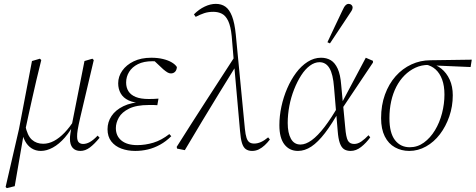

<svg xmlns="http://www.w3.org/2000/svg" viewBox="-20 -767 2455 991"><path d="M15 204 9 198 78 -101 145 -452 186 -464 193 -457Q179 -401 167.5 -352Q156 -303 146.5 -260Q137 -217 128 -177Q119 -137 111 -98L105 -90L56 194ZM191 12Q164 12 143 -1.5Q122 -15 109 -39.5Q96 -64 92 -96L110 -121Q121 -67 144.5 -46Q168 -25 203 -25Q231 -25 258.5 -39.5Q286 -54 313 -82Q340 -110 365 -150L373 -141H369Q345 -92 315 -57.5Q285 -23 253 -5.5Q221 12 191 12ZM395 12Q369 12 355 -4Q341 -20 341 -51Q341 -63 343.5 -79Q346 -95 350 -118L351 -124L416 -452L457 -464L464 -457L394 -160Q389 -139 386 -123.5Q383 -108 381 -97Q379 -86 378.5 -77.5Q378 -69 378 -63Q378 -41 386.5 -32.5Q395 -24 409 -24Q426 -24 444 -34Q462 -44 484 -67L494 -56Q467 -23 443.5 -5.5Q420 12 395 12Z M678 12Q639 12 606.5 0Q574 -12 554.5 -37Q535 -62 535 -100Q535 -137 555.5 -168Q576 -199 617 -219Q658 -239 719 -241L715 -234Q671 -236 643.5 -249Q616 -262 603 -285Q590 -308 590 -337Q590 -372 611 -402Q632 -432 670 -450.5Q708 -469 761 -469Q794 -469 821 -462.5Q848 -456 866.5 -445Q885 -434 893 -421Q892 -405 883.5 -396.5Q875 -388 862 -388Q853 -388 844 -393.5Q835 -399 823 -409L775 -454L826 -453L827 -442Q809 -447 796 -449Q783 -451 767 -451Q722 -451 692 -436Q662 -421 646.5 -396Q631 -371 631 -341Q631 -315 643 -296Q655 -277 680.5 -266.5Q706 -256 748 -256Q760 -256 773 -256.5Q786 -257 798 -258L792 -224Q785 -225 773.5 -225Q762 -225 748 -225Q684 -225 646.5 -206.5Q609 -188 593.5 -160.5Q578 -133 578 -106Q578 -65 607 -41.5Q636 -18 688 -18Q730 -18 771.5 -30.5Q813 -43 854 -75L864 -64Q837 -37 806 -20Q775 -3 743 4.5Q711 12 678 12Z M894 0 892 -9Q967 -128 1043 -245.5Q1119 -363 1195 -480L1206 -430H1200Q1155 -358 1110.5 -285Q1066 -212 1022 -139.5Q978 -67 934 8ZM1281 12Q1262 12 1249 3Q1236 -6 1229 -28.5Q1222 -51 1219 -90L1188 -439L1187 -448L1176 -580Q1171 -631 1158 -658.5Q1145 -686 1125.5 -696Q1106 -706 1081 -706Q1055 -706 1034 -699Q1013 -692 990 -680L981 -693Q1007 -719 1036.5 -733Q1066 -747 1094 -747Q1123 -747 1143.5 -732.5Q1164 -718 1177.5 -683.5Q1191 -649 1197 -589L1244 -102Q1247 -72 1252.5 -55.5Q1258 -39 1267.5 -32.5Q1277 -26 1292 -26Q1309 -26 1327 -34Q1345 -42 1364 -58L1373 -47Q1361 -31 1346.5 -17.5Q1332 -4 1316 4Q1300 12 1281 12Z M1518 12Q1474 12 1448 -21.5Q1422 -55 1422 -121Q1422 -168 1432.5 -217Q1443 -266 1462.5 -311Q1482 -356 1508.5 -391.5Q1535 -427 1568 -448Q1601 -469 1637 -469Q1666 -469 1687.5 -456Q1709 -443 1723 -412.5Q1737 -382 1741 -329L1750 -233L1751 -224L1762 -108Q1766 -59 1775.5 -41.5Q1785 -24 1808 -24Q1827 -24 1845.5 -37Q1864 -50 1882 -69L1891 -58Q1870 -29 1844 -8.5Q1818 12 1790 12Q1769 12 1755.5 3Q1742 -6 1734 -28.5Q1726 -51 1723 -91L1704 -317Q1699 -384 1680.5 -415Q1662 -446 1629 -446Q1604 -446 1579.5 -428Q1555 -410 1534.5 -378Q1514 -346 1498 -305.5Q1482 -265 1473.5 -220.5Q1465 -176 1465 -132Q1465 -81 1481.5 -51Q1498 -21 1531 -21Q1558 -21 1589 -43.5Q1620 -66 1655 -111.5Q1690 -157 1729 -225L1739 -203L1735 -202Q1694 -128 1657.5 -80.5Q1621 -33 1587 -10.5Q1553 12 1518 12ZM1745 -205 1741 -230 1868 -469 1905 -453V-444ZM1670 -549Q1689 -590 1708 -630Q1727 -670 1746 -710Q1751 -721 1755.5 -729Q1760 -737 1766 -742Q1772 -747 1779 -747Q1788 -747 1794 -741.5Q1800 -736 1800 -728Q1800 -720 1794.5 -711Q1789 -702 1776 -683Q1753 -648 1729.5 -613Q1706 -578 1683 -543Z M2092 12Q2052 12 2018.5 -6.5Q1985 -25 1966 -63Q1947 -101 1947 -157Q1947 -224 1967 -279Q1987 -334 2022 -373.5Q2057 -413 2103.5 -434.5Q2150 -456 2202 -456L2415 -459L2409 -421L2222 -429L2192 -432Q2155 -432 2124 -417.5Q2093 -403 2068 -378Q2043 -353 2025.5 -319Q2008 -285 1999 -244Q1990 -203 1990 -157Q1990 -81 2018.5 -44Q2047 -7 2095 -7Q2135 -7 2168 -31Q2201 -55 2225 -94.5Q2249 -134 2261.5 -182.5Q2274 -231 2274 -279Q2274 -324 2262 -356.5Q2250 -389 2228.5 -408.5Q2207 -428 2177 -434L2194 -440Q2230 -435 2257.5 -413Q2285 -391 2301 -356Q2317 -321 2317 -275Q2317 -218 2299 -166Q2281 -114 2250.5 -74Q2220 -34 2179 -11Q2138 12 2092 12Z"/></svg>

Font: Source Serif 4 48pt Light
Style: Italic
Weight: 300
Italic angle: -12°
Designer: Frank Grießhammer
Foundry: Adobe Systems Incorporated
Version: Version 4.004;hotconv 1.0.116;makeotfexe 2.5.65601